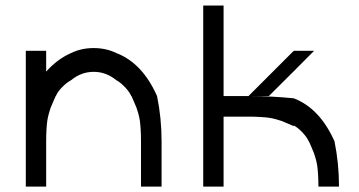

<svg xmlns="http://www.w3.org/2000/svg" viewBox="-20 -687 1323 707"><path d="M75 0V-500H150V-423.3Q190.8 -469.2 241.7 -491.7Q279.2 -510 325 -510Q370.8 -510 408.3 -491.7Q504.2 -455 558.3 -333.3Q575 -251.7 575 -166.7V0H499.2V-166.7Q499.2 -190.8 497.9 -210.8Q496.7 -230.8 495 -242.5Q493.3 -254.2 489.2 -269.2Q485 -284.2 482.9 -289.6Q480.8 -295 473.8 -311.2Q466.7 -327.5 464.2 -333.3H463.3Q457.5 -347.5 440.8 -365.4Q424.2 -383.3 408.3 -391.7Q370.8 -422.5 325 -422.5Q279.2 -422.5 241.7 -391.7Q225.8 -383.3 208.3 -365.4Q190.8 -347.5 185.8 -333.3H185Q182.5 -327.5 175.4 -311.2Q168.3 -295 166.2 -289.6Q164.2 -284.2 160 -269.2Q155.8 -254.2 154.2 -242.5Q152.5 -230.8 151.2 -210.8Q150 -190.8 150 -166.7V0Z M1117.5 -166.7H1116.7Q1110.8 -180.8 1094.2 -198.8Q1077.5 -216.7 1061.7 -225V-222.5Q1055.8 -225 1039.6 -232.1Q1023.3 -239.2 1017.9 -241.2Q1012.5 -243.3 997.5 -247.5Q982.5 -251.7 970.8 -253.3Q959.2 -255 939.2 -256.2Q919.2 -257.5 895 -257.5H803.3V0H728.3V-666.7H803.3V-333.3H895L1061.7 -500H1136.7Q1069.2 -431.7 970 -333.3H895Q980 -333.3 1061.7 -325Q1157.5 -288.3 1211.7 -166.7Q1228.3 -85 1228.3 0H1152.5Q1152.5 -24.2 1151.2 -44.2Q1150 -64.2 1148.3 -75.8Q1146.7 -87.5 1142.5 -102.5Q1138.3 -117.5 1136.2 -122.9Q1134.2 -128.3 1127.1 -144.6Q1120 -160.8 1117.5 -166.7Z"/></svg>

Font: 0xA000
Style: Regular
Weight: 400
Version: Version 0.1